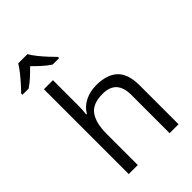

<svg xmlns="http://www.w3.org/2000/svg" viewBox="-320 -1104 1216 1216"><g transform="rotate(-45 288.5 -495.5)"><path d="M166.5 -759.8V-532.7Q166.5 -490.2 162.1 -457H167.5Q191.9 -499 237.1 -521.5Q282.2 -543.9 337.4 -543.9Q433.6 -543.9 482.7 -497.3Q531.7 -450.7 531.7 -348.6V0H451.7V-343.3Q451.7 -476.6 327.6 -476.6Q237.8 -476.6 202.1 -425.8Q166.5 -375 166.5 -279.8V0H85.4V-759.8ZM168.9 -990.7Q181.2 -968.8 203.1 -941.2Q225.1 -913.6 249.5 -887.2Q273.9 -860.8 293 -841.8V-831.1H235.4Q209 -848.1 181.2 -873Q153.3 -897.9 127 -924.8Q100.6 -897.9 73.5 -873.3Q46.4 -848.6 20 -831.1H-35.6V-841.8Q-17.1 -861.3 6.6 -887.7Q30.3 -914.1 52 -941.4Q73.7 -968.8 86.4 -990.7Z"/></g></svg>

Font: Open Sans
Style: Regular
Weight: 400
Designer: Monotype Design Team
Foundry: Monotype Imaging Inc.
Version: Version 3.000; ttfautohint (v1.8.4)